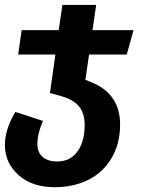

<svg xmlns="http://www.w3.org/2000/svg" viewBox="-30 -550 584 791"><path d="M492.2 -325.2H336.9L321.8 -221.2L347.2 -210.9Q464.8 -163.1 464.8 -37.1Q464.8 42.5 429.4 101.8Q394 161.1 333.3 191.2Q272.5 221.2 194.8 221.2Q101.6 221.2 45.9 170.9Q-9.8 120.6 -9.8 47.9Q-9.8 -17.1 33.2 -88.9L147 -51.8Q124 0.5 124 43.9Q124 77.1 145.3 96.2Q166.5 115.2 206.1 115.2Q259.8 115.2 289.3 74Q318.8 32.7 318.8 -35.2Q318.8 -83 295.9 -111.1Q272.9 -139.2 226.1 -152.8L175.8 -167L198.2 -325.2H44.9L59.1 -425.8H211.9L227.1 -529.8H366.2L351.1 -425.8H520Z"/></svg>

Font: FiraGO SemiBold
Style: Italic
Weight: 600
Italic angle: -8°
Designer: bBox Type GmbH
Foundry: bBox Type GmbH
Version: Version 1.001;PS 001.001;hotconv 1.0.88;makeotf.lib2.5.64775